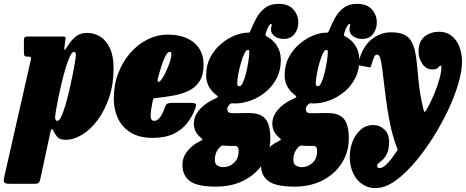

<svg xmlns="http://www.w3.org/2000/svg" viewBox="-95 -711 2436 1004"><path d="M53 -520H232Q242.5 -520 245.8 -517.8Q249 -515.5 247.5 -504L242.5 -470Q240.5 -454 242.5 -450.5Q244.5 -447 255.5 -465.5Q276 -499 299.8 -519Q323.5 -539 360.5 -539Q397 -539 428.5 -519.8Q460 -500.5 479.5 -459.8Q499 -419 499 -354Q499 -271.5 476.2 -203Q453.5 -134.5 416.5 -84.5Q379.5 -34.5 335.2 -7.2Q291 20 248 20Q216 20 203 3.2Q190 -13.5 183.5 -28.5Q180 -36.5 176 -35.5Q172 -34.5 168.5 -20L116 224Q112.5 240.5 107.2 245.2Q102 250 85 250H-43Q-70.5 250 -73.8 241.5Q-77 233 -72.5 213L65 -393Q68 -406 66.5 -410.5Q65 -415 52 -415H48Q35.5 -415 32.8 -419.8Q30 -424.5 30 -441V-499Q30 -513.5 34.8 -516.8Q39.5 -520 53 -520ZM193 -99Q193 -91 195.8 -85Q198.5 -79 205.5 -79Q215 -79 225.8 -102Q236.5 -125 247.2 -161.5Q258 -198 267.8 -240Q277.5 -282 285 -320.5Q292.5 -359 297 -386Q301.5 -413 301.5 -419Q302.5 -440 292 -440Q282.5 -440 271.5 -417.8Q260.5 -395.5 249.5 -359.5Q238.5 -323.5 228.5 -282.2Q218.5 -241 210.5 -202.2Q202.5 -163.5 198 -135.5Q193.5 -107.5 193 -99Z M500 -195Q500 -268 523.8 -329.2Q547.5 -390.5 587.5 -435.5Q627.5 -480.5 677.5 -505.2Q727.5 -530 779.5 -530Q869.5 -530 919.5 -488Q969.5 -446 969.5 -373Q969.5 -318.5 948.5 -286Q927.5 -253.5 891.8 -236.2Q856 -219 810.2 -211Q764.5 -203 715 -197.5Q708 -197 706.5 -193.8Q705 -190.5 703.5 -182.5Q692 -127 692.8 -103Q693.5 -79 712 -79Q728.5 -79 743.5 -100Q758.5 -121 769.5 -155.5Q775 -173 800.5 -173H901Q923 -173 928 -167.8Q933 -162.5 926.5 -145Q911.5 -103 884.2 -67.8Q857 -32.5 812.8 -11.2Q768.5 10 702.5 10Q635 10 590 -17Q545 -44 522.5 -90.5Q500 -137 500 -195ZM738.5 -284.5Q746 -288.5 756.5 -305.8Q767 -323 777.2 -346Q787.5 -369 794.2 -390.5Q801 -412 801 -424Q801 -431 800 -435.5Q799 -440 792 -440Q780 -440 765.5 -408.5Q751 -377 730.5 -301Q724.5 -278 738.5 -284.5Z M859 150Q859 111 886 77.8Q913 44.5 951 27.5Q962.5 22 963.2 19.2Q964 16.5 957 10.5Q935.5 -7 927 -25.5Q918.5 -44 918.5 -64Q918.5 -94 934.8 -119.5Q951 -145 976.8 -164.2Q1002.5 -183.5 1031 -195.5Q1042.5 -200.5 1043.5 -204.2Q1044.5 -208 1037.5 -213Q1012 -232 997.5 -258Q983 -284 983 -317.5Q983 -370.5 1005.2 -412Q1027.5 -453.5 1061.5 -482Q1095.5 -510.5 1132 -525.2Q1168.5 -540 1197 -540H1199.5Q1208 -540 1210.2 -542.2Q1212.5 -544.5 1216.5 -554.5Q1229.5 -587 1247 -618.5Q1264.5 -650 1292 -670.5Q1319.5 -691 1362 -691Q1413.5 -691 1439.2 -661.5Q1465 -632 1465 -593Q1465 -561 1446 -534.2Q1427 -507.5 1387 -507.5Q1359.5 -507.5 1340.5 -522Q1321.5 -536.5 1322 -558Q1322.5 -568.5 1325 -577Q1327.5 -585.5 1322.5 -585.5Q1317 -585.5 1311.2 -576.5Q1305.5 -567.5 1301.5 -556.5Q1297.5 -545.5 1295.5 -540Q1292.5 -531 1292.8 -527.8Q1293 -524.5 1298 -521.5Q1332 -504.5 1352.8 -472.8Q1373.5 -441 1373.5 -398Q1373.5 -343.5 1351.5 -301.2Q1329.5 -259 1293.8 -229.8Q1258 -200.5 1216 -185.2Q1174 -170 1134 -170Q1132.5 -170 1128.5 -170.2Q1124.5 -170.5 1120 -171Q1113.5 -172 1106 -165Q1102.5 -161.5 1098 -155.2Q1093.5 -149 1093.5 -142Q1093.5 -134.5 1097.5 -126.8Q1101.5 -119 1125 -119Q1142 -119 1163.5 -119.5Q1185 -120 1207 -120Q1253 -120 1277 -103.5Q1301 -87 1309.8 -57.2Q1318.5 -27.5 1318.5 12Q1318.5 83.5 1282.2 141Q1246 198.5 1182 231.8Q1118 265 1034.5 265Q938 265 898.5 236.2Q859 207.5 859 150ZM1145.5 -276.5Q1145 -266.5 1148.8 -263.2Q1152.5 -260 1157.5 -260Q1166.5 -260 1175.5 -280Q1184.5 -300 1191.8 -329.5Q1199 -359 1203.5 -388Q1208 -417 1208.5 -435Q1209 -444.5 1207.5 -447.2Q1206 -450 1201 -450Q1192 -450 1182.5 -430.2Q1173 -410.5 1164.8 -381.5Q1156.5 -352.5 1151.2 -323.5Q1146 -294.5 1145.5 -276.5ZM1058.5 55Q1029 81 1028.5 123Q1028 146 1041.5 154.5Q1055 163 1072.5 163Q1104 163 1128.2 141Q1152.5 119 1153 79Q1153.5 52 1133.5 52H1111Q1103.5 52 1096.5 51.8Q1089.5 51.5 1082 51Q1075 50 1069.5 50Q1064 50 1058.5 55Z M1269.5 150Q1269.5 111 1296.5 77.8Q1323.5 44.5 1361.5 27.5Q1373 22 1373.8 19.2Q1374.5 16.5 1367.5 10.5Q1346 -7 1337.5 -25.5Q1329 -44 1329 -64Q1329 -94 1345.2 -119.5Q1361.5 -145 1387.2 -164.2Q1413 -183.5 1441.5 -195.5Q1453 -200.5 1454 -204.2Q1455 -208 1448 -213Q1422.5 -232 1408 -258Q1393.5 -284 1393.5 -317.5Q1393.5 -370.5 1415.8 -412Q1438 -453.5 1472 -482Q1506 -510.5 1542.5 -525.2Q1579 -540 1607.5 -540H1610Q1618.5 -540 1620.8 -542.2Q1623 -544.5 1627 -554.5Q1640 -587 1657.5 -618.5Q1675 -650 1702.5 -670.5Q1730 -691 1772.5 -691Q1824 -691 1849.8 -661.5Q1875.5 -632 1875.5 -593Q1875.5 -561 1856.5 -534.2Q1837.5 -507.5 1797.5 -507.5Q1770 -507.5 1751 -522Q1732 -536.5 1732.5 -558Q1733 -568.5 1735.5 -577Q1738 -585.5 1733 -585.5Q1727.5 -585.5 1721.8 -576.5Q1716 -567.5 1712 -556.5Q1708 -545.5 1706 -540Q1703 -531 1703.2 -527.8Q1703.5 -524.5 1708.5 -521.5Q1742.5 -504.5 1763.2 -472.8Q1784 -441 1784 -398Q1784 -343.5 1762 -301.2Q1740 -259 1704.2 -229.8Q1668.5 -200.5 1626.5 -185.2Q1584.5 -170 1544.5 -170Q1543 -170 1539 -170.2Q1535 -170.5 1530.5 -171Q1524 -172 1516.5 -165Q1513 -161.5 1508.5 -155.2Q1504 -149 1504 -142Q1504 -134.5 1508 -126.8Q1512 -119 1535.5 -119Q1552.5 -119 1574 -119.5Q1595.5 -120 1617.5 -120Q1663.5 -120 1687.5 -103.5Q1711.5 -87 1720.2 -57.2Q1729 -27.5 1729 12Q1729 83.5 1692.8 141Q1656.5 198.5 1592.5 231.8Q1528.5 265 1445 265Q1348.5 265 1309 236.2Q1269.5 207.5 1269.5 150ZM1556 -276.5Q1555.5 -266.5 1559.2 -263.2Q1563 -260 1568 -260Q1577 -260 1586 -280Q1595 -300 1602.2 -329.5Q1609.5 -359 1614 -388Q1618.5 -417 1619 -435Q1619.5 -444.5 1618 -447.2Q1616.5 -450 1611.5 -450Q1602.5 -450 1593 -430.2Q1583.5 -410.5 1575.2 -381.5Q1567 -352.5 1561.8 -323.5Q1556.5 -294.5 1556 -276.5ZM1469 55Q1439.5 81 1439 123Q1438.5 146 1452 154.5Q1465.5 163 1483 163Q1514.5 163 1538.8 141Q1563 119 1563.5 79Q1564 52 1544 52H1521.5Q1514 52 1507 51.8Q1500 51.5 1492.5 51Q1485.5 50 1480 50Q1474.5 50 1469 55Z M2166 -348Q2132.5 -348 2112.8 -378Q2093 -408 2093.5 -444Q2094.5 -496.5 2126.5 -520.8Q2158.5 -545 2201 -545Q2240.5 -545 2267.2 -523.2Q2294 -501.5 2307.5 -466Q2321 -430.5 2321 -390Q2321 -339 2301.5 -272.8Q2282 -206.5 2248 -134.8Q2214 -63 2170.8 5.8Q2127.5 74.5 2079.8 131.5Q2032 188.5 1984.5 225.5Q1937 262.5 1895 270Q1846 278.5 1809.5 258.2Q1773 238 1753 197.5Q1733 157 1734 106Q1734 68 1748.2 30.5Q1762.5 -7 1790 -32Q1817.5 -57 1857 -57Q1891 -57 1916 -33Q1941 -9 1939.5 37Q1938.5 71 1929 91.2Q1919.5 111.5 1907.5 122.8Q1895.5 134 1886.2 140.8Q1877 147.5 1877 155Q1877 158.5 1879.5 163.2Q1882 168 1888.5 168Q1904 168 1920 154Q1936 140 1950.8 120.5Q1965.5 101 1976 85Q1982 76 1983.8 74.5Q1985.5 73 1981.5 62.5Q1964 20 1951.5 -33.5Q1939 -87 1930.5 -143Q1922 -199 1916 -250.5Q1910 -302 1905 -342Q1900 -382 1894.5 -402.5Q1892.5 -410.5 1889 -417.8Q1885.5 -425 1874.5 -425Q1867.5 -425 1861.8 -413.5Q1856 -402 1845.5 -366Q1843.5 -358.5 1838.2 -359Q1833 -359.5 1825.5 -361L1784 -369Q1775 -371 1776.8 -375.5Q1778.5 -380 1780.5 -389Q1801 -466.5 1847 -504.2Q1893 -542 1949 -542Q1993 -542 2017.5 -530.2Q2042 -518.5 2054.5 -497.5Q2067 -476.5 2074 -447.5Q2082.5 -412 2086 -368.2Q2089.5 -324.5 2095.5 -269.5Q2101.5 -214.5 2118 -144.5Q2122 -126.5 2125 -125.8Q2128 -125 2136 -139Q2158 -176.5 2175.2 -218.5Q2192.5 -260.5 2202.8 -297.8Q2213 -335 2213 -359Q2213 -368 2209.5 -368Q2205 -368 2201.5 -363Q2198 -358 2190.5 -353Q2183 -348 2166 -348Z"/></svg>

Font: Besley* Condensed Fatface
Style: Italic
Weight: 900
Width: 3
Italic angle: -13°
Designer: Owen Earl
Foundry: indestructible type*
Version: Version 3.000; ttfautohint (v1.8.3)